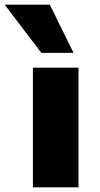

<svg xmlns="http://www.w3.org/2000/svg" viewBox="-70 -797 424 817"><path d="M70 0V-509H264V0ZM106 -572 -50 -777H142L243 -572Z"/></svg>

Font: Nunito Sans 6pt Black
Style: Regular
Weight: 900
Version: Version 3.101;gftools[0.9.27]